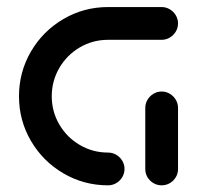

<svg xmlns="http://www.w3.org/2000/svg" viewBox="-20 -539 578 558"><path d="M341.9 -48.1Q341.9 -35.2 335.4 -24.3Q328.9 -13.3 318 -6.9Q307 -0.4 294.1 -0.4Q223.7 -0.4 164.3 -35.2Q104.8 -70 70 -129.4Q35.2 -188.9 35.2 -259.3Q35.2 -329.6 70 -389.3Q104.8 -448.9 164.3 -483.7Q223.7 -518.5 294.1 -518.5H449.6Q462.6 -518.5 473.5 -512Q484.4 -505.6 490.9 -494.6Q497.4 -483.7 497.4 -471.1Q497.4 -458.1 490.9 -447.2Q484.4 -436.3 473.5 -429.8Q462.6 -423.3 449.6 -423.3H294.1Q249.6 -423.3 212 -401.3Q174.4 -379.3 152.4 -341.5Q130.4 -303.7 130.4 -259.3Q130.4 -214.8 152.4 -177.2Q174.4 -139.6 212 -117.6Q249.6 -95.6 294.1 -95.6Q307 -95.6 318 -89.1Q328.9 -82.6 335.4 -71.7Q341.9 -60.7 341.9 -48.1ZM450 -0.4Q437 -0.4 426.1 -6.7Q415.2 -13 408.7 -23.9Q402.2 -34.8 402.2 -47.8V-225.2Q402.2 -238.1 408.7 -249.1Q415.2 -260 426.1 -266.5Q437 -273 450 -273Q462.6 -273 473.5 -266.5Q484.4 -260 490.9 -249.1Q497.4 -238.1 497.4 -225.2V-47.8Q497.4 -34.8 490.9 -23.9Q484.4 -13 473.5 -6.7Q462.6 -0.4 450 -0.4Z"/></svg>

Font: 26F Galaxy Sans Extra Bold
Style: Regular
Weight: 800
Designer: C₂₉H₂₅N₃O₅
Version: Version 1.100